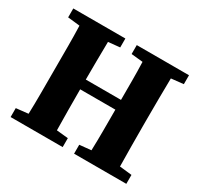

<svg xmlns="http://www.w3.org/2000/svg" viewBox="-140 -832 1046 1006"><g transform="rotate(30 382.5 -328.5)"><path d="M417 -603V-657H733V-603L659 -595Q658 -534 657.5 -472Q657 -410 657 -347V-310Q657 -249 657.5 -186.5Q658 -124 659 -62L733 -54V0H417V-54L487 -61Q489 -123 489 -185Q489 -247 489 -308H276Q276 -241 276.5 -180.5Q277 -120 278 -61L348 -54V0H33V-54L106 -62Q108 -123 108 -185Q108 -247 108 -310V-347Q108 -409 108 -471Q108 -533 106 -595L33 -603V-657H348V-603L278 -596Q277 -535 276.5 -475Q276 -415 276 -367H489Q489 -424 489 -481.5Q489 -539 487 -596Z"/></g></svg>

Font: Source Serif Pro
Style: Bold
Weight: 700
Designer: Frank Grießhammer
Foundry: Adobe Systems Incorporated
Version: Version 3.001;hotconv 1.0.111;makeotfexe 2.5.65597